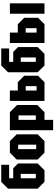

<svg xmlns="http://www.w3.org/2000/svg" viewBox="1094 -1834 880 3108"><g transform="rotate(-90 1534.0 -280.0)"><path d="M202 -140H274V-384H202ZM144 0 34 -110V-590L144 -700H420V-572H202V-506H364L442 -428V-110L332 0Z M506 -110V-450L616 -560H804L914 -450V-110L804 0H616ZM674 -134H746V-426H674Z M980 140V-560H1272L1388 -444V-116L1272 0H1148V140ZM1220 -420H1148V-140H1220Z M1454 0V-560H1622V-432H1758L1862 -328V-104L1758 0ZM1622 -128H1694V-304H1622Z M2086 -140H2158V-384H2086ZM2028 0 1918 -110V-590L2028 -700H2304V-572H2086V-506H2248L2326 -428V-110L2216 0Z M2392 0V-560H2560V-432H2696L2800 -328V-104L2696 0ZM2560 -128H2632V-304H2560ZM2866 0V-560H3034V0Z"/></g></svg>

Font: Tektur Condensed
Style: Bold
Weight: 700
Width: 3
Designer: Adam Jagosz
Foundry: Adam Jagosz
Version: Version 1.005;gftools[0.9.30]